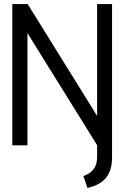

<svg xmlns="http://www.w3.org/2000/svg" viewBox="-20 -720 618 951"><path d="M535 61V-700H461V-146L117 -700H41V0H116V-556L461 -1V57Q461 82 453.5 100Q446 118 431 131Q416 144 393 152L413 211Q454 202 481 183Q508 164 521.5 133.5Q535 103 535 61Z"/></svg>

Font: Advent Pro Medium
Style: Regular
Weight: 500
Designer: VivaRado, Andreas Kalpakidis
Foundry: VivaRado, Andreas Kalpakidis
Version: Version 3.000